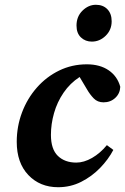

<svg xmlns="http://www.w3.org/2000/svg" viewBox="-20 -768 523 803"><path d="M223 15Q147 15 98.5 -36Q50 -87 50 -175Q50 -239 72 -297.5Q94 -356 134 -401.5Q174 -447 227.5 -473Q281 -499 343 -499Q398 -499 434.5 -474Q471 -449 483 -405Q482 -377 462 -358.5Q442 -340 413 -340Q388 -340 372 -356.5Q356 -373 344 -394L313 -446Q273 -420 246 -380.5Q219 -341 206 -295Q193 -249 193 -204Q193 -144 222 -116Q251 -88 299 -88Q331 -88 365 -107.5Q399 -127 427 -161L454 -141Q433 -101 398.5 -65.5Q364 -30 319.5 -7.5Q275 15 223 15ZM364 -594Q337 -594 318.5 -611.5Q300 -629 300 -661Q300 -699 325 -723.5Q350 -748 381 -748Q411 -748 429 -729.5Q447 -711 447 -679Q447 -643 422 -618.5Q397 -594 364 -594Z"/></svg>

Font: Source Serif Pro
Style: Bold Italic
Weight: 700
Italic angle: -12°
Designer: Frank Grießhammer
Foundry: Adobe Systems Incorporated
Version: Version 3.001;hotconv 1.0.111;makeotfexe 2.5.65597